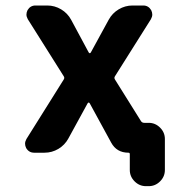

<svg xmlns="http://www.w3.org/2000/svg" viewBox="-20 -546 632 684"><path d="M295.9 -359.4Q297.9 -356.4 299.8 -356.4Q301.8 -356.4 303.7 -359.4L367.2 -475.6Q379.9 -499 402.8 -512.7Q425.8 -526.4 452.1 -526.4H490.2Q508.8 -526.4 518.6 -509.8Q522.5 -502 522.5 -494.1Q522.5 -486.3 517.6 -477.5L389.6 -274.4Q385.7 -268.6 389.6 -262.7L482.4 -114.3Q486.3 -108.4 494.1 -108.4H509.8Q533.2 -108.4 550.3 -91.3Q567.4 -74.2 567.4 -50.8V59.6Q567.4 83 550.3 100.1Q533.2 117.2 509.8 117.2H500Q476.6 117.2 459.5 100.1Q442.4 83 442.4 59.6V2.9Q442.4 -2 437.5 -2Q395.5 -2 376 -38.1L299.8 -177.7Q297.9 -180.7 295.9 -180.7Q293.9 -180.7 292 -177.7L223.6 -52.7Q210.9 -29.3 188 -15.6Q165 -2 138.7 -2H101.6Q83 -2 73.2 -18.6Q69.3 -26.4 69.3 -34.2Q69.3 -42 74.2 -50.8L207 -262.7Q210.9 -268.6 207 -274.4L79.1 -477.5Q74.2 -486.3 74.2 -494.1Q74.2 -502 78.1 -509.8Q87.9 -526.4 106.4 -526.4H148.4Q174.8 -526.4 197.8 -512.7Q220.7 -499 233.4 -475.6Z"/></svg>

Font: Gen Jyuu Gothic P Bold
Style: Bold
Weight: 700
Designer: [Source Han Sans]
Ryoko NISHIZUKA  (kana & ideographs); Paul D. Hunt (Latin, Greek & Cyrillic); Wenlong ZHANG  (bopomofo
Version: Version 1.002.20150607